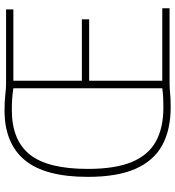

<svg xmlns="http://www.w3.org/2000/svg" viewBox="18 -806 792 869"><g transform="rotate(-90 414.5 -371.0)"><path d="M364 5Q262.5 5 192.2 -33.2Q122 -71.5 85.5 -154Q49 -236.5 49 -370Q49 -564.5 125.2 -655.8Q201.5 -747 350 -747Q391.5 -747 420 -743.5Q448.5 -740 470 -740H807V-707H484V-397H762V-364H484V-33H812V0H473Q450.5 0 426.8 2.5Q403 5 364 5ZM363 -28Q386.5 -28 407.8 -29Q429 -30 450 -33V-707Q425.5 -711 400.8 -712.5Q376 -714 352 -714Q215.5 -714 150.2 -632.8Q85 -551.5 85 -370Q85 -246.5 116.2 -171.2Q147.5 -96 209.2 -62Q271 -28 363 -28Z"/></g></svg>

Font: Encode Sans Condensed Thin
Style: Regular
Weight: 100
Width: 3
Designer: Multiple Designers
Foundry: Impallari Type
Version: Version 3.000; ttfautohint (v1.8.3) -l 8 -r 50 -G 200 -x 14 